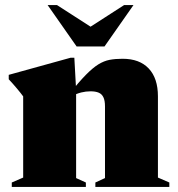

<svg xmlns="http://www.w3.org/2000/svg" viewBox="-20 -738 702 758"><path d="M280.5 -382.5V-35L319 -17.5V0H26.5V-17.5L71.5 -37V-357.5Q62 -370.5 46.5 -389Q31 -407.5 14.5 -425V-442.5L258.5 -510H273.5ZM356.5 -17.5 394.5 -35V-318Q394.5 -341 388.2 -354Q382 -367 369.5 -372.2Q357 -377.5 337.5 -377.5Q319 -377.5 300.8 -373Q282.5 -368.5 259 -356.5L254.5 -368.5Q292 -415 319 -442.5Q346 -470 368.2 -483.8Q390.5 -497.5 413 -501.8Q435.5 -506 464 -506Q531 -506 567.2 -467.5Q603.5 -429 603.5 -357.5V-37L648.5 -17.5V0H356.5ZM368 -613H307L470 -718H507L392.5 -554.5H282.5L168 -718H205Z"/></svg>

Font: Newsreader 60pt ExtraBold
Style: Regular
Weight: 800
Designer: Hugues Gentile
Foundry: Production Type
Version: Version 1.003